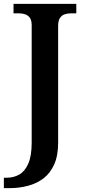

<svg xmlns="http://www.w3.org/2000/svg" viewBox="-37 -734 438 994"><path d="M-17 240V186H-2Q34 186 63 169.5Q92 153 109.5 113Q127 73 127 5V-603Q127 -629 117.5 -642Q108 -655 93 -660Q78 -665 61 -665H33V-714H358V-665H331Q313 -665 298 -660Q283 -655 273.5 -641Q264 -627 264 -600V4Q264 72 243.5 117.5Q223 163 188 189.5Q153 216 107.5 228Q62 240 12 240Z"/></svg>

Font: Noto Serif Hebrew SemiBold
Style: Regular
Weight: 600
Version: Version 2.003